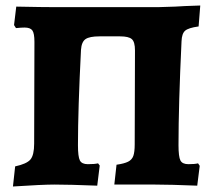

<svg xmlns="http://www.w3.org/2000/svg" viewBox="-20 -670 769 697"><path d="M35 -66Q77 -75 90.5 -91Q104 -107 104 -149L105 -518Q105 -549 97.5 -559.5Q90 -570 69 -570Q58 -570 38 -568L31 -579L39 -646Q135 -644 187 -644H552L616 -646Q630 -647 652 -648Q674 -649 707 -650L701 -574Q664 -569 652 -558.5Q640 -548 639 -520Q628 -289 628 -143Q628 -101 635 -87.5Q642 -74 664 -74Q687 -74 699 -77L705 -68L696 4Q596 0 543 0H395L403 -72Q431 -76 445 -83Q459 -90 464 -104Q469 -118 469 -146L470 -487Q470 -518 458.5 -528Q447 -538 416 -538H341Q305 -538 290.5 -528Q276 -518 274 -489Q263 -272 263 -143Q263 -101 270 -87.5Q277 -74 299 -74Q323 -74 336 -77L342 -69L333 4Q231 0 178 0Q134 0 27 7Z"/></svg>

Font: Alegreya SC ExtraBold
Style: Regular
Weight: 800
Designer: Juan Pablo del Peral
Foundry: Huerta Tipografica
Version: Version 2.007; ttfautohint (v1.6)